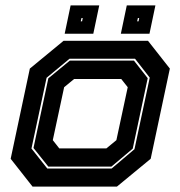

<svg xmlns="http://www.w3.org/2000/svg" viewBox="-20 -691 668 711"><path d="M100.5 0 19.5 -103 90.5 -437 215.5 -540H528L609 -437L538 -103L413 0ZM155 -67H393.5L478 -138.5L534.5 -403.5L480 -473.5H237.5L152.5 -403L96.5 -141ZM159 -74 104 -143 159 -401 238.5 -466.5H476L527 -401.5L471.5 -140.5L392.5 -74ZM199.5 -141.5H374L411 -172L453 -368L429 -398.5H254.5L217.5 -368L175.5 -172ZM427.5 -566 449.5 -671H555.5L533.5 -566ZM219.5 -566 241.5 -671H347.5L325.5 -566ZM279 -612H284L286.5 -624H281.5ZM488 -612H493L495.5 -624H490.5Z"/></svg>

Font: Tourney Thin ExtraBold
Style: Italic
Weight: 800
Italic angle: -12°
Version: Version 1.015